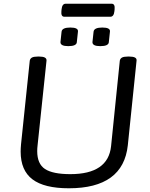

<svg xmlns="http://www.w3.org/2000/svg" viewBox="-20 -1006 806 1032"><path d="M350 6Q218 6 154.5 -42Q91 -90 91 -191Q91 -200 91.5 -209.5Q92 -219 93 -230L140 -680Q142 -691 151.5 -696.5Q161 -702 183 -702H191Q232 -702 230 -680L182 -225Q181 -217 180.5 -209Q180 -201 180 -194Q180 -125 222 -97.5Q264 -70 358 -70Q561 -70 577 -220L624 -680Q626 -691 635.5 -696.5Q645 -702 667 -702H675Q717 -702 714 -680L667 -225Q642 6 350 6ZM519 -758Q476 -758 477 -780L483 -836Q486 -858 530 -858Q574 -858 571 -836L565 -780Q564 -758 519 -758ZM347 -758Q304 -758 305 -780L311 -836Q314 -858 358 -858Q402 -858 399 -836L393 -780Q392 -758 347 -758ZM326 -916Q307 -916 310 -946L311 -956Q314 -986 333 -986H580Q599 -986 596 -956L595 -946Q592 -916 573 -916Z"/></svg>

Font: Asap Semi Expanded Semi Expanded Regular
Style: Italic
Weight: 400
Width: 6
Italic angle: -6°
Designer: Pablo Cosgaya
Foundry: Omnibus-Type
Version: Version 3.001; ttfautohint (v1.8.4.7-5d5b)